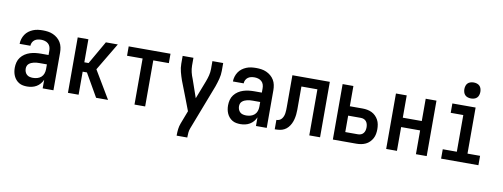

<svg xmlns="http://www.w3.org/2000/svg" viewBox="-72 -1152 4645 1773"><g transform="rotate(10 2250.0 -265.0)"><path d="M193 8Q174 8 154.5 4.5Q135 1 118 -9Q101 -19 88 -34Q75 -49 67 -67Q59 -85 55.5 -104Q52 -123 52 -143Q52 -169 58.5 -194.5Q65 -220 81 -241Q97 -262 119 -276.5Q141 -291 166 -299Q191 -307 217 -310Q243 -313 269 -313H339V-354Q339 -372 333.5 -389Q328 -406 314.5 -418Q301 -430 283.5 -435Q266 -440 249 -440Q232 -440 216 -436.5Q200 -433 187 -423.5Q174 -414 166.5 -399Q159 -384 159 -368H58Q58 -391 65 -414Q72 -437 85 -456.5Q98 -476 116.5 -490Q135 -504 157 -513Q179 -522 202 -525Q225 -528 249 -528Q273 -528 297.5 -524.5Q322 -521 344.5 -511Q367 -501 386 -485Q405 -469 417.5 -448Q430 -427 435 -402.5Q440 -378 440 -354V0H339V-81Q330 -60 315 -42.5Q300 -25 280.5 -13.5Q261 -2 238.5 3Q216 8 193 8ZM233 -80Q254 -80 274.5 -86Q295 -92 310 -105.5Q325 -119 332 -139Q339 -159 339 -180V-225H269Q256 -225 243 -224Q230 -223 217.5 -220Q205 -217 193.5 -212Q182 -207 172 -198.5Q162 -190 157.5 -178Q153 -166 153 -153Q153 -137 158.5 -122.5Q164 -108 175.5 -97.5Q187 -87 202.5 -83.5Q218 -80 233 -80Z M576 0V-520H676V-304H716L840 -520H952L797 -260L952 0H840L716 -216H676V0Z M1200 0V-432H1054V-520H1446V-432H1300V0Z M1633 215V208Q1633 180 1636.5 152Q1640 124 1650 98L1697 -25L1652 -143L1593 -295Q1580 -332 1570 -370Q1560 -408 1560 -447V-520H1661V-447Q1661 -431 1663 -415.5Q1665 -400 1668.5 -385Q1672 -370 1677 -355Q1682 -340 1688 -326L1747 -156L1813 -327Q1824 -356 1831.5 -386Q1839 -416 1839 -447V-520H1940V-447Q1940 -408 1930 -370Q1920 -332 1907 -295L1744 129Q1737 148 1735 168Q1733 188 1733 208V215Z M2193 8Q2174 8 2154.5 4.5Q2135 1 2118 -9Q2101 -19 2088 -34Q2075 -49 2067 -67Q2059 -85 2055.5 -104Q2052 -123 2052 -143Q2052 -169 2058.5 -194.5Q2065 -220 2081 -241Q2097 -262 2119 -276.5Q2141 -291 2166 -299Q2191 -307 2217 -310Q2243 -313 2269 -313H2339V-354Q2339 -372 2333.5 -389Q2328 -406 2314.5 -418Q2301 -430 2283.5 -435Q2266 -440 2249 -440Q2232 -440 2216 -436.5Q2200 -433 2187 -423.5Q2174 -414 2166.5 -399Q2159 -384 2159 -368H2058Q2058 -391 2065 -414Q2072 -437 2085 -456.5Q2098 -476 2116.5 -490Q2135 -504 2157 -513Q2179 -522 2202 -525Q2225 -528 2249 -528Q2273 -528 2297.5 -524.5Q2322 -521 2344.5 -511Q2367 -501 2386 -485Q2405 -469 2417.5 -448Q2430 -427 2435 -402.5Q2440 -378 2440 -354V0H2339V-81Q2330 -60 2315 -42.5Q2300 -25 2280.5 -13.5Q2261 -2 2238.5 3Q2216 8 2193 8ZM2233 -80Q2254 -80 2274.5 -86Q2295 -92 2310 -105.5Q2325 -119 2332 -139Q2339 -159 2339 -180V-225H2269Q2256 -225 2243 -224Q2230 -223 2217.5 -220Q2205 -217 2193.5 -212Q2182 -207 2172 -198.5Q2162 -190 2157.5 -178Q2153 -166 2153 -153Q2153 -137 2158.5 -122.5Q2164 -108 2175.5 -97.5Q2187 -87 2202.5 -83.5Q2218 -80 2233 -80Z M2515 0V-88Q2530 -88 2543 -94Q2556 -100 2565 -111.5Q2574 -123 2579 -136.5Q2584 -150 2586 -164.5Q2588 -179 2588.5 -193.5Q2589 -208 2589 -223V-520H2940V0H2839V-432H2689V-259Q2689 -237 2689 -214Q2689 -191 2686.5 -168.5Q2684 -146 2678.5 -124Q2673 -102 2663 -81.5Q2653 -61 2638 -44Q2623 -27 2603 -16.5Q2583 -6 2560.5 -3Q2538 0 2515 0Z M3060 0V-520H3161V-330H3280Q3303 -330 3325 -326Q3347 -322 3367 -312.5Q3387 -303 3403 -287Q3419 -271 3429.5 -251.5Q3440 -232 3444 -209.5Q3448 -187 3448 -165Q3448 -143 3444 -120.5Q3440 -98 3429.5 -78.5Q3419 -59 3403 -43Q3387 -27 3367 -17.5Q3347 -8 3325 -4Q3303 0 3280 0ZM3280 -88Q3295 -88 3308.5 -93.5Q3322 -99 3331 -110.5Q3340 -122 3343.5 -136Q3347 -150 3347 -165Q3347 -179 3343.5 -193.5Q3340 -208 3331 -219.5Q3322 -231 3308.5 -236.5Q3295 -242 3280 -242H3161V-88Z M3560 0V-520H3661V-311H3839V-520H3940V0H3839V-223H3661V0Z M4075 0V-88H4207V-432H4089V-520H4307V-88H4425V0ZM4250 -595Q4235 -595 4220 -599.5Q4205 -604 4194.5 -614.5Q4184 -625 4179.5 -640Q4175 -655 4175 -670Q4175 -685 4179.5 -700Q4184 -715 4194.5 -725.5Q4205 -736 4220 -740.5Q4235 -745 4250 -745Q4265 -745 4280 -740.5Q4295 -736 4305.5 -725.5Q4316 -715 4320.5 -700Q4325 -685 4325 -670Q4325 -655 4320.5 -640Q4316 -625 4305.5 -614.5Q4295 -604 4280 -599.5Q4265 -595 4250 -595Z"/></g></svg>

Font: Iosevka Curly Semibold
Style: Regular
Weight: 600
Monospace: yes
Designer: Belleve Invis
Foundry: Belleve Invis
Version: Version 22.1.2; ttfautohint (v1.8.4)